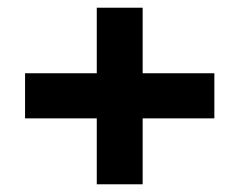

<svg xmlns="http://www.w3.org/2000/svg" viewBox="-20 -538 622 498"><path d="M231 -60V-518H350V-60ZM45 -231V-348H536V-231Z"/></svg>

Font: DM Sans 12pt ExtraBold
Style: Regular
Weight: 800
Version: Version 4.004;gftools[0.9.30]